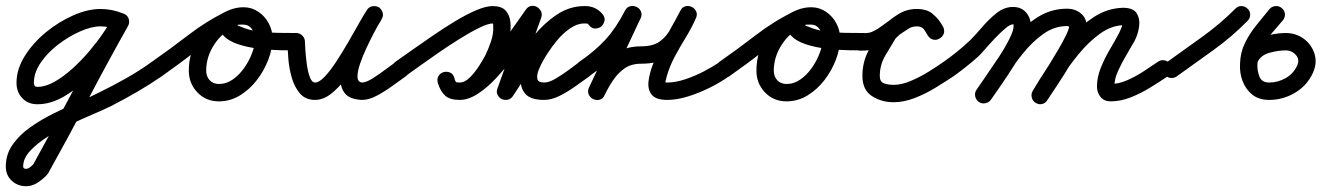

<svg xmlns="http://www.w3.org/2000/svg" viewBox="-74 -315 4563 663"><path d="M367 -230Q363 -219 351.5 -214Q340 -209 328 -213Q301 -224 273 -224Q242 -224 202.5 -206.5Q163 -189 126.5 -161Q90 -133 66.5 -98.5Q43 -64 43 -29Q43 -15 55 -15Q83 -15 114 -32.5Q145 -50 176 -78Q207 -106 234.5 -138.5Q262 -171 283 -202Q304 -233 316 -254Q321 -265 333 -268.5Q345 -272 356 -266Q367 -261 370.5 -249Q374 -237 368 -226Q349 -189 315.5 -143Q282 -97 239 -54Q196 -11 149 17Q102 45 55 45Q23 45 3 24Q-17 3 -17 -29Q-17 -76 11.5 -121.5Q40 -167 84.5 -203.5Q129 -240 179 -262Q229 -284 273 -284Q312 -284 350 -269Q361 -265 366 -253.5Q371 -242 367 -230ZM357 -266Q368 -260 371 -248Q374 -236 368 -225Q297 -99 230 29Q163 157 92 284Q92 284 90 286Q88 289 88 289Q74 304 55.5 316Q37 328 16 328Q-13 328 -33.5 309Q-54 290 -54 260Q-54 218 -30.5 184.5Q-7 151 30.5 124.5Q68 98 111.5 76.5Q155 55 196.5 37.5Q238 20 269 4Q316 -19 362 -45Q408 -71 451 -102Q461 -109 473 -106.5Q485 -104 493 -94Q500 -84 497.5 -72Q495 -60 485 -52Q443 -23 399 2.5Q355 28 310 51Q288 62 250.5 78Q213 94 171 113.5Q129 133 91.5 156.5Q54 180 30 206Q6 232 6 260Q6 268 16 268Q23 268 31.5 261Q40 254 44 249Q44 249 42 252Q40 255 40 254Q110 128 177.5 -0.5Q245 -129 316 -255Q322 -266 334 -269Q346 -272 357 -266Z M451 -102Q514 -146 577 -194.5Q640 -243 709 -276Q723 -283 733.5 -277.5Q744 -272 749 -262Q754 -252 751 -240Q748 -228 735 -222Q692 -202 665 -160Q638 -118 638 -71Q638 -51 650 -38Q662 -25 682 -25Q708 -25 730.5 -41Q753 -57 770 -81.5Q787 -106 797 -133Q807 -160 807 -183Q807 -199 796 -214.5Q785 -230 767 -230Q762 -230 754.5 -230Q747 -230 746 -228Q746 -228 746 -228Q746 -228 746 -228Q746 -228 746 -228Q746 -228 746 -228Q746 -227 747.5 -226.5Q749 -226 757 -223Q784 -211 817.5 -206.5Q851 -202 885.5 -201.5Q920 -201 949 -201Q961 -201 970 -192Q979 -183 979 -171Q979 -159 970 -150Q961 -141 949 -141Q932 -141 897.5 -141.5Q863 -142 822.5 -146.5Q782 -151 747.5 -162.5Q713 -174 695.5 -194.5Q678 -215 690 -248Q690 -248 690 -248Q690 -248 690 -248Q690 -248 690 -248Q690 -248 690 -248Q698 -273 721 -281.5Q744 -290 767 -290Q795 -290 818 -274.5Q841 -259 854 -234.5Q867 -210 867 -183Q867 -147 852.5 -109Q838 -71 813 -38.5Q788 -6 754.5 14.5Q721 35 682 35Q637 35 607.5 4Q578 -27 578 -71Q578 -136 614.5 -193Q651 -250 710 -277Q723 -283 734 -277.5Q745 -272 749 -262Q754 -252 751.5 -240.5Q749 -229 736 -223Q669 -190 607.5 -142.5Q546 -95 485 -52Q475 -45 462.5 -47.5Q450 -50 443 -60Q436 -70 438.5 -82.5Q441 -95 451 -102Z M949 -201Q961 -201 970 -192Q979 -183 979 -171Q979 -163 980.5 -141Q982 -119 985.5 -93Q989 -67 996 -48.5Q1003 -30 1014 -30Q1028 -30 1047 -50Q1066 -70 1087 -102Q1108 -134 1128 -168.5Q1148 -203 1165 -233.5Q1182 -264 1193 -280Q1201 -292 1212.5 -293.5Q1224 -295 1234 -290Q1243 -284 1247 -272.5Q1251 -261 1244 -249Q1241 -243 1238 -238Q1235 -233 1231 -227Q1228 -222 1217 -201Q1206 -180 1192.5 -151.5Q1179 -123 1169.5 -95.5Q1160 -68 1160.5 -49.5Q1161 -31 1177 -30Q1177 -30 1177 -30Q1177 -30 1177 -30Q1176 -30 1176 -30Q1176 -30 1176 -30Q1190 -30 1213 -44.5Q1236 -59 1258.5 -76Q1281 -93 1294 -102Q1304 -109 1316 -106.5Q1328 -104 1336 -94Q1343 -84 1340.5 -72Q1338 -60 1328 -52Q1309 -39 1282.5 -19.5Q1256 0 1228 15Q1200 30 1176 30Q1176 30 1176 30Q1176 30 1175 30Q1175 30 1175 30Q1175 30 1175 30Q1135 28 1118.5 9Q1102 -10 1101.5 -40.5Q1101 -71 1111.5 -106Q1122 -141 1137.5 -175Q1153 -209 1168.5 -237Q1184 -265 1192 -279Q1200 -292 1212 -293.5Q1224 -295 1233 -289Q1243 -283 1247 -271.5Q1251 -260 1243 -248Q1229 -225 1210 -190Q1191 -155 1168.5 -117Q1146 -79 1121 -45.5Q1096 -12 1069 9Q1042 30 1014 30Q981 30 962 8Q943 -14 933.5 -47Q924 -80 921.5 -114Q919 -148 919 -171Q919 -183 928 -192Q937 -201 949 -201Z M1284 -60Q1277 -70 1279.5 -82.5Q1282 -95 1292 -102Q1313 -117 1346.5 -140.5Q1380 -164 1418.5 -190.5Q1457 -217 1496.5 -241Q1536 -265 1570 -279.5Q1604 -294 1627 -294Q1658 -294 1672 -278.5Q1686 -263 1688.5 -238.5Q1691 -214 1685.5 -186Q1680 -158 1671 -133.5Q1662 -109 1654 -94Q1641 -69 1620 -40Q1599 -11 1572 9.5Q1545 30 1513 30Q1482 30 1464 15Q1446 0 1438 -29Q1434 -43 1440.5 -53Q1447 -63 1458 -66Q1469 -69 1480 -64.5Q1491 -60 1495 -46Q1498 -35 1498.5 -32.5Q1499 -30 1513 -30Q1532 -30 1556.5 -50Q1581 -70 1608 -101Q1635 -132 1660.5 -167Q1686 -202 1707.5 -233Q1729 -264 1742 -282Q1750 -293 1760.5 -294.5Q1771 -296 1780 -291Q1789 -286 1794 -276.5Q1799 -267 1795 -254Q1771 -188 1747.5 -122Q1724 -56 1700 10Q1696 22 1684.5 23.5Q1673 25 1662 20Q1651 14 1645.5 4Q1640 -6 1647 -17Q1673 -54 1703.5 -101.5Q1734 -149 1770.5 -193Q1807 -237 1850.5 -265.5Q1894 -294 1944 -294Q1982 -295 2006 -267Q2016 -255 2013.5 -243.5Q2011 -232 2003 -224Q1994 -217 1982 -216.5Q1970 -216 1961 -227Q1956 -233 1955 -233.5Q1954 -234 1944 -234Q1919 -234 1894.5 -217Q1870 -200 1850.5 -176.5Q1831 -153 1819 -134Q1814 -127 1804 -110Q1794 -93 1786.5 -74.5Q1779 -56 1781.5 -43Q1784 -30 1805 -30Q1822 -30 1845.5 -44Q1869 -58 1892 -75Q1915 -92 1928 -102Q1938 -109 1950 -106.5Q1962 -104 1970 -94Q1977 -84 1974.5 -72Q1972 -60 1962 -52Q1942 -38 1915 -18.5Q1888 1 1859.5 15.5Q1831 30 1805 30Q1758 30 1740 9Q1722 -12 1724 -43.5Q1726 -75 1739.5 -108.5Q1753 -142 1768 -166Q1786 -195 1813 -224.5Q1840 -254 1873.5 -274Q1907 -294 1944 -294Q1982 -294 2006 -267Q2016 -255 2013.5 -243.5Q2011 -232 2003 -224Q1994 -217 1982 -216.5Q1970 -216 1961 -227Q1956 -233 1955 -233.5Q1954 -234 1945 -234Q1906 -234 1870 -207Q1834 -180 1802 -138.5Q1770 -97 1743.5 -55Q1717 -13 1697 17Q1689 28 1678.5 29.5Q1668 31 1658 27Q1649 22 1644 12Q1639 2 1644 -10Q1667 -76 1691 -142Q1715 -208 1738 -275Q1743 -287 1754.5 -288Q1766 -289 1776 -283Q1787 -278 1792.5 -267.5Q1798 -257 1791 -247Q1773 -223 1749 -187.5Q1725 -152 1697 -114.5Q1669 -77 1638 -44Q1607 -11 1575 9.5Q1543 30 1513 30Q1480 30 1463.5 15.5Q1447 1 1438 -28Q1434 -43 1440.5 -52.5Q1447 -62 1458 -65Q1469 -68 1480 -63.5Q1491 -59 1495 -45Q1498 -35 1500 -32.5Q1502 -30 1513 -30Q1531 -30 1548.5 -47.5Q1566 -65 1580 -87Q1594 -109 1601 -122Q1612 -144 1621.5 -172Q1631 -200 1629 -225Q1629 -228 1629 -231Q1629 -234 1627 -234Q1612 -234 1582 -219.5Q1552 -205 1515 -182Q1478 -159 1441 -133.5Q1404 -108 1373.5 -86Q1343 -64 1326 -52Q1316 -45 1303.5 -47.5Q1291 -50 1284 -60Z M1927 -102Q1981 -139 2017.5 -179Q2054 -219 2084 -278Q2091 -291 2102.5 -293.5Q2114 -296 2124 -291Q2134 -287 2139 -276Q2144 -265 2138 -252Q2107 -186 2076 -119.5Q2045 -53 2014 13Q2008 26 1996.5 28.5Q1985 31 1974 26Q1964 22 1959 11Q1954 0 1960 -13Q1979 -51 2003 -83.5Q2027 -116 2060 -135.5Q2093 -155 2140 -155Q2181 -155 2204.5 -172Q2228 -189 2243 -217.5Q2258 -246 2276 -279Q2282 -291 2293.5 -293.5Q2305 -296 2315 -291Q2325 -286 2330 -275.5Q2335 -265 2329 -252Q2314 -218 2294 -185.5Q2274 -153 2256 -119.5Q2238 -86 2228 -50Q2225 -36 2223.5 -33Q2222 -30 2230 -30Q2258 -30 2291.5 -41Q2325 -52 2356.5 -68.5Q2388 -85 2411 -101Q2421 -109 2433 -107Q2445 -105 2452 -94Q2460 -84 2458 -72Q2456 -60 2445 -53Q2418 -33 2380.5 -14Q2343 5 2303.5 17.5Q2264 30 2230 30Q2191 30 2176.5 12Q2162 -6 2165.5 -35Q2169 -64 2183 -99Q2197 -134 2215.5 -168.5Q2234 -203 2250.5 -232Q2267 -261 2275 -277Q2281 -290 2292.5 -292.5Q2304 -295 2314 -290Q2325 -285 2330 -274Q2335 -263 2328 -250Q2305 -207 2283 -171.5Q2261 -136 2228 -115.5Q2195 -95 2140 -95Q2106 -95 2083 -79Q2060 -63 2043.5 -38.5Q2027 -14 2014 13Q2008 27 1996 29.5Q1984 32 1974 27Q1964 22 1959 11.5Q1954 1 1960 -13Q1991 -79 2022 -145Q2053 -211 2084 -277Q2090 -291 2102 -293Q2114 -295 2124 -290Q2134 -285 2139 -274.5Q2144 -264 2138 -251Q2104 -185 2062.5 -139.5Q2021 -94 1961 -52Q1951 -45 1938.5 -47.5Q1926 -50 1919 -60Q1912 -70 1914.5 -82.5Q1917 -95 1927 -102Z M2411 -102Q2474 -146 2537 -194.5Q2600 -243 2669 -276Q2683 -283 2693.5 -277.5Q2704 -272 2709 -262Q2714 -252 2711 -240Q2708 -228 2695 -222Q2652 -202 2625 -160Q2598 -118 2598 -71Q2598 -51 2610 -38Q2622 -25 2642 -25Q2668 -25 2690.5 -41Q2713 -57 2730 -81.5Q2747 -106 2757 -133Q2767 -160 2767 -183Q2767 -199 2756 -214.5Q2745 -230 2727 -230Q2722 -230 2714.5 -230Q2707 -230 2706 -228Q2706 -228 2706 -228Q2706 -228 2706 -228Q2706 -228 2706 -228Q2706 -228 2706 -228Q2706 -227 2707.5 -226.5Q2709 -226 2717 -223Q2744 -211 2777.5 -206.5Q2811 -202 2845.5 -201.5Q2880 -201 2909 -201Q2921 -201 2930 -192Q2939 -183 2939 -171Q2939 -159 2930 -150Q2921 -141 2909 -141Q2892 -141 2857.5 -141.5Q2823 -142 2782.5 -146.5Q2742 -151 2707.5 -162.5Q2673 -174 2655.5 -194.5Q2638 -215 2650 -248Q2650 -248 2650 -248Q2650 -248 2650 -248Q2650 -248 2650 -248Q2650 -248 2650 -248Q2658 -273 2681 -281.5Q2704 -290 2727 -290Q2755 -290 2778 -274.5Q2801 -259 2814 -234.5Q2827 -210 2827 -183Q2827 -147 2812.5 -109Q2798 -71 2773 -38.5Q2748 -6 2714.5 14.5Q2681 35 2642 35Q2597 35 2567.5 4Q2538 -27 2538 -71Q2538 -136 2574.5 -193Q2611 -250 2670 -277Q2683 -283 2694 -277.5Q2705 -272 2709 -262Q2714 -252 2711.5 -240.5Q2709 -229 2696 -223Q2629 -190 2567.5 -142.5Q2506 -95 2445 -52Q2435 -45 2422.5 -47.5Q2410 -50 2403 -60Q2396 -70 2398.5 -82.5Q2401 -95 2411 -102Z M2925 -171Q2925 -167 2924 -174.5Q2923 -182 2921 -185Q2914 -199 2899 -200Q2898 -200 2898 -200Q2907 -200 2919.5 -201Q2932 -202 2941 -207Q2941 -207 2941 -207Q2941 -207 2941 -207Q2941 -207 2941 -207Q2941 -207 2941 -207Q2958 -215 2973.5 -227Q2989 -239 3005 -249Q3005 -249 3004.5 -249Q3004 -249 3004 -249Q3004 -249 3003.5 -248.5Q3003 -248 3003 -248Q3025 -264 3045.5 -274Q3066 -284 3093 -284Q3125 -284 3147.5 -266Q3170 -248 3183 -221Q3189 -208 3184.5 -197.5Q3180 -187 3170 -182Q3161 -176 3149.5 -178Q3138 -180 3130 -192Q3122 -206 3115.5 -215Q3109 -224 3091 -224Q3070 -224 3050.5 -209.5Q3031 -195 3018 -182Q3018 -182 3020 -185Q3023 -188 3022 -188Q3003 -157 2983.5 -124Q2964 -91 2964 -53Q2964 -32 2979 -27Q2994 -22 3012 -22Q3039 -22 3071 -35.5Q3103 -49 3133.5 -68Q3164 -87 3185 -102Q3195 -109 3207 -106.5Q3219 -104 3227 -94Q3234 -84 3231.5 -72Q3229 -60 3219 -52Q3192 -34 3157 -12.5Q3122 9 3084.5 23.5Q3047 38 3012 38Q2969 38 2936.5 16.5Q2904 -5 2904 -53Q2904 -101 2925.5 -141Q2947 -181 2972 -220Q2972 -220 2974 -223Q2976 -225 2976 -226Q2999 -248 3028 -266Q3057 -284 3091 -284Q3127 -284 3146 -267.5Q3165 -251 3182 -224Q3189 -211 3184 -200.5Q3179 -190 3169 -184Q3159 -179 3147 -180.5Q3135 -182 3129 -195Q3124 -206 3115.5 -215Q3107 -224 3093 -224Q3076 -224 3064 -216.5Q3052 -209 3039 -200Q3039 -200 3038.5 -199.5Q3038 -199 3038 -199Q3038 -199 3037.5 -199Q3037 -199 3037 -199Q3020 -188 3003.5 -175.5Q2987 -163 2969 -153Q2969 -153 2969 -153Q2969 -153 2969 -153Q2969 -153 2969 -153Q2969 -153 2969 -153Q2953 -145 2934 -142.5Q2915 -140 2898 -140Q2884 -140 2874.5 -148.5Q2865 -157 2865 -171Q2865 -183 2874 -192Q2883 -201 2895 -201Q2907 -201 2916 -192Q2925 -183 2925 -171Z M3185 -102Q3234 -136 3276 -176Q3295 -195 3318 -222Q3341 -249 3367.5 -270Q3394 -291 3424 -291Q3453 -291 3469.5 -271.5Q3486 -252 3486 -224Q3486 -200 3470 -165.5Q3454 -131 3430.5 -93.5Q3407 -56 3384.5 -23.5Q3362 9 3348 29Q3341 39 3328.5 41.5Q3316 44 3306 37Q3296 30 3293.5 17.5Q3291 5 3298 -5Q3308 -19 3329 -49Q3350 -79 3372.5 -113.5Q3395 -148 3410.5 -178.5Q3426 -209 3426 -224Q3426 -230 3426 -230.5Q3426 -231 3424 -231Q3414 -231 3397 -216.5Q3380 -202 3361 -182Q3342 -162 3326.5 -144Q3311 -126 3303 -119Q3264 -84 3219 -52Q3209 -45 3196.5 -47.5Q3184 -50 3177 -60Q3170 -70 3172.5 -82.5Q3175 -95 3185 -102ZM3306 37Q3296 30 3293.5 17.5Q3291 5 3298 -5Q3326 -45 3358 -93Q3390 -141 3427.5 -184.5Q3465 -228 3510.5 -256.5Q3556 -285 3611 -285Q3638 -285 3658 -269Q3678 -253 3678 -225Q3678 -203 3662 -168.5Q3646 -134 3623.5 -95.5Q3601 -57 3578.5 -23.5Q3556 10 3543 30Q3536 41 3524 43.5Q3512 46 3502 39Q3491 32 3488.5 20Q3486 8 3493 -2Q3500 -13 3514.5 -36Q3529 -59 3546.5 -87.5Q3564 -116 3580.5 -144Q3597 -172 3607.5 -194Q3618 -216 3618 -225Q3618 -225 3618 -224Q3620 -222 3616.5 -223.5Q3613 -225 3611 -225Q3567 -225 3529 -198Q3491 -171 3458 -130Q3425 -89 3397.5 -46Q3370 -3 3348 29Q3341 39 3328.5 41.5Q3316 44 3306 37ZM3502 40Q3492 34 3489 22Q3486 10 3492 -1Q3515 -40 3547 -88.5Q3579 -137 3618 -181.5Q3657 -226 3703 -256Q3749 -286 3801 -288Q3838 -289 3850.5 -270Q3863 -251 3859.5 -224Q3856 -197 3844 -174Q3831 -151 3815 -124Q3799 -97 3786.5 -69.5Q3774 -42 3774 -16Q3774 -14 3771.5 -18Q3769 -22 3765 -24Q3764 -24 3762 -24.5Q3760 -25 3761 -25Q3789 -25 3818.5 -38Q3848 -51 3875.5 -69Q3903 -87 3925 -102Q3935 -109 3947.5 -106.5Q3960 -104 3967 -94Q3974 -84 3971.5 -71.5Q3969 -59 3959 -52Q3931 -33 3898.5 -13Q3866 7 3831 21Q3796 35 3761 35Q3739 35 3726.5 20Q3714 5 3714 -16Q3714 -48 3727 -80.5Q3740 -113 3758 -143.5Q3776 -174 3791 -202Q3794 -209 3797.5 -217Q3801 -225 3802 -232Q3802 -234 3802 -234Q3806 -229 3807 -228.5Q3808 -228 3803 -228Q3762 -226 3723.5 -198Q3685 -170 3650.5 -128Q3616 -86 3589 -43.5Q3562 -1 3543 30Q3537 41 3525 44Q3513 47 3502 40Z M3955 -100Q4015 -143 4077 -187.5Q4139 -232 4192 -285Q4200 -294 4212.5 -294Q4225 -294 4234 -285Q4243 -277 4243 -264.5Q4243 -252 4234 -243Q4180 -188 4116 -142Q4052 -96 3989 -51Q3979 -44 3967 -46Q3955 -48 3948 -58Q3940 -68 3942 -80.5Q3944 -93 3955 -100Z M4356 -245Q4337 -223 4317 -199.5Q4297 -176 4283 -149.5Q4269 -123 4268 -93Q4268 -93 4268 -93Q4268 -93 4268 -93Q4268 -93 4268 -93Q4268 -93 4268 -93Q4267 -71 4275 -50.5Q4283 -30 4309 -30Q4338 -30 4365 -45Q4392 -60 4405 -88Q4415 -109 4401 -125Q4387 -141 4365 -141Q4365 -141 4365 -141Q4365 -141 4365 -141Q4365 -141 4365 -141Q4365 -141 4365 -141Q4341 -141 4310.5 -133Q4280 -125 4268 -100Q4263 -89 4251 -85Q4239 -81 4228 -86Q4217 -91 4213 -103Q4209 -115 4214 -126Q4234 -168 4278.5 -184.5Q4323 -201 4365 -201Q4365 -201 4365 -201Q4365 -201 4365 -201Q4365 -201 4365 -201Q4365 -201 4365 -201Q4402 -201 4429 -180.5Q4456 -160 4465.5 -128Q4475 -96 4459 -62Q4439 -19 4397.5 5.5Q4356 30 4309 30Q4273 30 4250.5 12Q4228 -6 4217 -34.5Q4206 -63 4208 -95Q4208 -95 4208 -95Q4208 -95 4208 -95Q4208 -95 4208 -95Q4208 -95 4208 -95Q4209 -134 4225 -166.5Q4241 -199 4264 -227.5Q4287 -256 4310 -284Q4318 -293 4330.5 -294Q4343 -295 4352 -287Q4362 -279 4363 -267Q4364 -255 4356 -245Z"/></svg>

Font: FRB American Cursive Guidelines Arrows
Style: Bold Italic
Weight: 700
Italic angle: -25°
Version: Version 2.0;Modular Font Editor K font №1